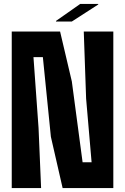

<svg xmlns="http://www.w3.org/2000/svg" viewBox="-20 -961 639 981"><path d="M40 0V-800H287L347 -545L402 -132H448L420 -457L408 -800H559V0H300L240 -262L199 -669H151L177 -307L190 0ZM266 -851V-854L390 -941H482V-938L347 -851Z"/></svg>

Font: Big Shoulders Text Black
Style: Regular
Weight: 900
Designer: Patric King
Foundry: XO Type Co
Version: Version 1.000; ttfautohint (v1.8.2)